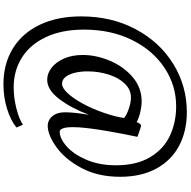

<svg xmlns="http://www.w3.org/2000/svg" viewBox="-16 -784 1052 1060"><g transform="rotate(90 510.0 -254.0)"><path d="M599.5 -759.5Q704 -759.5 784.5 -717Q865 -674.5 910.5 -591.5Q956 -508.5 956 -391Q956 -268.5 907.5 -177.8Q859 -87 792 -39.2Q725 8.5 674 8.5Q656 8.5 639.8 -1.2Q623.5 -11 612.8 -30Q602 -49 600.5 -75L600 -88.5Q600 -137.5 614 -219.5Q577.5 -122 526.8 -55.2Q476 11.5 420.5 11.5Q386 11.5 354.5 -12.5Q323 -36.5 303.2 -81.2Q283.5 -126 283.5 -185Q283.5 -258.5 315.2 -334.2Q347 -410 405.2 -460Q463.5 -510 539 -510Q566.5 -510 598 -502.8Q629.5 -495.5 654.5 -482.5Q663.5 -510 678 -506Q690.5 -503 716.5 -493.5L735.5 -486.5Q720 -415.5 703.8 -321.8Q687.5 -228 683 -162.5Q682 -150.5 682 -130.5Q682 -93 688.8 -75.2Q695.5 -57.5 706.5 -57.5Q745 -57.5 788.8 -96.5Q832.5 -135.5 862.5 -206.2Q892.5 -277 892.5 -367.5Q892.5 -482.5 847.5 -557.2Q802.5 -632 729 -666.2Q655.5 -700.5 567 -700.5Q451.5 -700.5 354.5 -636.2Q257.5 -572 200.5 -456.2Q143.5 -340.5 143.5 -192Q143.5 -69 184.8 18.5Q226 106 298.2 151.2Q370.5 196.5 462 196.5Q518 196.5 577.5 181.8Q637 167 668.5 145.5L684 181Q645.5 213 580.8 233Q516 253 445.5 253Q332 253 247.2 200.8Q162.5 148.5 116.5 51.8Q70.5 -45 70.5 -176Q70.5 -345 141.8 -478Q213 -611 334 -685.2Q455 -759.5 599.5 -759.5ZM442.5 -70.5Q465.5 -70.5 494.5 -101.5Q523.5 -132.5 552 -184.8Q580.5 -237 601.5 -298Q624.5 -364 631.5 -412.5Q616.5 -427 580.5 -439Q544.5 -451 519 -451Q475 -451 442 -417Q409 -383 391.5 -327.5Q374 -272 374 -210Q374 -175.5 381.2 -143.5Q388.5 -111.5 404 -91Q419.5 -70.5 442.5 -70.5Z"/></g></svg>

Font: Merriweather 12pt
Style: Regular
Weight: 400
Designer: Eben Sorkin
Foundry: Eben Sorkin
Version: Version 2.100